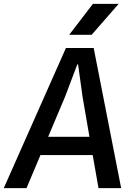

<svg xmlns="http://www.w3.org/2000/svg" viewBox="-46 -976 666 996"><path d="M-26.5 0 296 -727H440L582.5 0H465L427 -216L485.5 -171.5H138L187 -266.5H468L426.5 -217.5L382 -475.5L359 -642H355L292 -475.5L91.5 0ZM429.5 -795.5H313L436 -956H569.5Z"/></svg>

Font: Spline Sans Mono Medium
Style: Italic
Weight: 500
Italic angle: -4°
Monospace: yes
Designer: Eben Sorkin, Mirko Velimirovic
Foundry: Sorkin Type
Version: Version 1.004